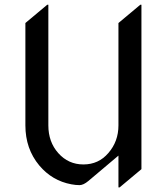

<svg xmlns="http://www.w3.org/2000/svg" viewBox="-20 -777 709 816"><path d="M317.9 9.8Q301.8 9.8 283.2 6.3Q201.7 -8.8 147 -73.7Q87.9 -144.5 87.9 -244.1V-679.2L180.7 -756.8H185.5V-244.1Q185.5 -173.8 227.5 -126.5Q270.5 -78.1 334.5 -78.1Q398.9 -78.1 440.4 -126.5Q483.4 -175.8 483.4 -244.1V-679.2L576.2 -756.8H581.1V-58.1L488.3 19.5H483.4V-115.7L355.5 -7.8Q334.5 9.8 317.9 9.8Z"/></svg>

Font: Gothica
Style: Book
Weight: 400
Designer: Wojciech Kalinowski "wmk69" (wmk69@o2.pl)
Foundry: Wojciech Kalinowski "wmk69" (wmk69@o2.pl)
Version: Version 2.1.0; 2021-05-14